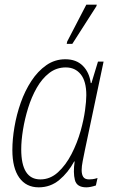

<svg xmlns="http://www.w3.org/2000/svg" viewBox="-20 -793 503 823"><path d="M146 10Q92 10 62.5 -31.5Q33 -73 33 -150Q33 -196 42 -249Q51 -302 69 -353Q87 -404 114.5 -446Q142 -488 178.5 -513.5Q215 -539 260 -539Q307 -539 335 -511Q363 -483 369 -437H372L400 -529H424L344 -150Q339 -125 334.5 -102.5Q330 -80 330 -64Q330 -45 337 -34.5Q344 -24 362 -24Q368 -24 377 -25Q386 -26 398 -30L391 2Q367 10 350 10Q309 10 301 -21.5Q293 -53 300 -101H298Q272 -53 234 -21.5Q196 10 146 10ZM153 -24Q195 -24 228.5 -54.5Q262 -85 286.5 -132.5Q311 -180 326 -233Q339 -280 344.5 -320Q350 -360 350 -385Q350 -445 326 -474.5Q302 -504 262 -504Q222 -504 191 -480Q160 -456 137.5 -416.5Q115 -377 100.5 -330Q86 -283 78.5 -236.5Q71 -190 71 -153Q71 -24 153 -24ZM266 -605 268 -615 350 -773H395L393 -766L290 -605Z"/></svg>

Font: Noto Sans Condensed ExtraLight
Style: Italic
Weight: 200
Width: 3
Italic angle: -12°
Designer: Monotype Design Team
Foundry: Monotype Imaging Inc.
Version: Version 2.013; ttfautohint (v1.8.4.7-5d5b)